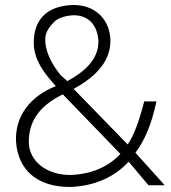

<svg xmlns="http://www.w3.org/2000/svg" viewBox="-20 -747 685 767"><path d="M521 -137C554 -180 585 -246 605 -342H556C536 -262 513 -202 490 -170L274 -392C339 -427 424 -489 421 -588C418 -672 358 -727 275 -727H269C168 -723 112 -669 115 -569C118 -508 153 -460 189 -419L203 -403C99 -362 39 -281 44 -181C52 -69 127 0 260 0C360 -4 437 -40 494 -101L573 -7H638ZM163 -609C168 -626 179 -642 195 -658C210 -674 235 -683 270 -686H275C335 -686 369 -645 373 -585C376 -508 312 -457 249 -423L223 -446C166 -515 155 -576 163 -609ZM461 -132C411 -79 344 -51 261 -48C165 -48 95 -104 95 -181C95 -274 151 -331 231 -370Z"/></svg>

Font: Spoqa Han Sans Neo Light
Style: Regular
Weight: 300
Designer: [Spoqa Han Sans Neo] Dong-huui Kim ___ Younghwa Kang ___ Yujin Lee ___ [Noto Sans] Ryoko NISHIZUKA ____ (kana & ideograp
Foundry: Spoqa (http://www.spoqa-han-sans.com)
Version: Version 1.100;hotconv 1.0.109;makeotfexe 2.5.65596